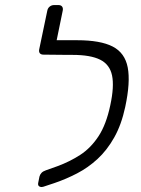

<svg xmlns="http://www.w3.org/2000/svg" viewBox="-20 -730 559 759"><path d="M152 8Q142 11 135.5 7Q129 3 131 -7L136 -32Q138 -40 144 -46.5Q150 -53 162 -57L207 -73Q256 -91 297.5 -118Q339 -145 369.5 -191.5Q400 -238 416 -314Q432 -388 423 -431.5Q414 -475 376 -494Q338 -513 267 -513H233Q223 -513 218.5 -519Q214 -525 216 -535L219 -549Q221 -559 228.5 -565Q236 -571 246 -571H285Q377 -571 425.5 -546Q474 -521 485 -463Q496 -405 475 -307Q460 -237 431.5 -186.5Q403 -136 365.5 -101.5Q328 -67 284.5 -44.5Q241 -22 197 -7ZM250 -513 152 -514Q142 -514 137.5 -519.5Q133 -525 135 -535L167 -688Q169 -698 176.5 -704Q184 -710 194 -710H211Q221 -710 225.5 -704Q230 -698 228 -688L204 -571H266Z"/></svg>

Font: Rubik Light
Style: Italic
Weight: 300
Italic angle: -12°
Designer: Hubert and Fischer
Foundry: Hubert and Fischer
Version: Version 2.300;gftools[0.9.30]